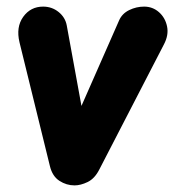

<svg xmlns="http://www.w3.org/2000/svg" viewBox="-20 -561 546 581"><path d="M131 -58.5 39 -433Q28 -479 50.2 -510Q72.5 -541 110.5 -541Q137 -541 157.2 -524.8Q177.5 -508.5 182 -484L226.5 -240.5L340.5 -499.5Q349.5 -520 371 -530.5Q392.5 -541 416 -541Q442 -541 461 -524.2Q480 -507.5 485.5 -481.2Q491 -455 476 -426.5L280.5 -48Q266.5 -20.5 245.2 -10.2Q224 0 205.5 0Q181 0 159.8 -13.8Q138.5 -27.5 131 -58.5Z"/></svg>

Font: Edu SA Hand
Style: Regular
Weight: 400
Designer: Tina and Corey Anderson, Eben Sorkin, Mirko Velimirovic
Foundry: Google for Education
Version: Version 2.000